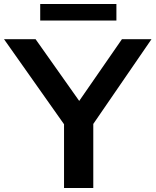

<svg xmlns="http://www.w3.org/2000/svg" viewBox="-40 -935 774 955"><path d="M278.5 0V-317L-20 -740H137L354 -433L566.5 -740H713.5L424 -318.5V0ZM160 -833V-915H539V-833Z"/></svg>

Font: Encode Sans Exp SmBold
Style: Regular
Weight: 600
Width: 7
Designer: Multiple Designers
Foundry: Impallari Type
Version: Version 3.002; ttfautohint (v1.8.3) -l 8 -r 50 -G 200 -x 14 